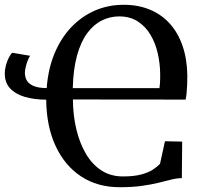

<svg xmlns="http://www.w3.org/2000/svg" viewBox="-20 -771 852 802"><path d="M741 -179.5 739.5 -27Q717.5 -26.5 693.8 -20.5Q670 -14.5 640.5 -7.2Q611 0 571.8 5.5Q532.5 11 480 11Q387 11 318.5 -34.2Q250 -79.5 212 -161.8Q174 -244 173 -354.5Q122 -355 83 -366.5Q44 -378 22 -402Q0 -426 0 -463.5Q0 -481.5 5.2 -500Q10.5 -518.5 18 -532.5Q25.5 -546.5 32 -550.5L106 -538Q101.5 -532.5 96.2 -519.2Q91 -506 87.5 -491.5Q84 -477 84 -467Q84 -450.5 91.2 -436.2Q98.5 -422 118.2 -412.8Q138 -403.5 175 -403Q181 -483 207.5 -547Q234 -611 277.2 -656.8Q320.5 -702.5 376.2 -726.8Q432 -751 497 -751Q557 -751 605.5 -731Q654 -711 688.8 -672.8Q723.5 -634.5 742.5 -579.5Q761.5 -524.5 762.5 -455Q762.5 -436 761.8 -417.5Q761 -399 759.5 -383Q758 -367 755.5 -355L284.5 -355.5Q285 -289.5 298.8 -231.5Q312.5 -173.5 338.8 -128.8Q365 -84 403.8 -59Q442.5 -34 493.5 -34Q538.5 -34 568.5 -41.8Q598.5 -49.5 617.5 -61.8Q636.5 -74 648.5 -87L669 -181ZM284 -403H646Q647.5 -412 648.2 -422.2Q649 -432.5 649 -443.2Q649 -454 649 -464Q648.5 -506 639 -548Q629.5 -590 609 -625Q588.5 -660 556 -681.2Q523.5 -702.5 477.5 -702.5Q439 -702.5 404.8 -685.2Q370.5 -668 344 -632Q317.5 -596 301.8 -539.2Q286 -482.5 284 -403Z"/></svg>

Font: Merriweather 60pt
Style: Regular
Weight: 400
Version: Version 2.100